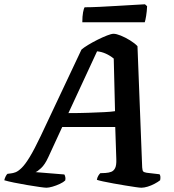

<svg xmlns="http://www.w3.org/2000/svg" viewBox="-59 -878 814 898"><path d="M158 0Q151 0 126 -3.5Q101 -7 68.5 -12.5Q36 -18 6.5 -24Q-23 -30 -39 -35Q-37 -44 -32.5 -53Q-28 -62 -24 -65L-8 -67Q2 -68 14 -72.5Q26 -77 42.5 -93Q59 -109 80.5 -144.5Q102 -180 131 -241L322 -646Q332 -655 352.5 -667.5Q373 -680 397 -692Q421 -704 441.5 -712Q462 -720 472 -720Q485 -720 506 -711.5Q527 -703 549 -689.5Q571 -676 584 -662L606 -95Q607 -80 611 -76Q615 -72 627 -70L687 -63Q690 -60 691 -53Q692 -46 690 -35Q680 -27 664 -18.5Q648 -10 631.5 -5Q615 0 602 0Q595 0 574.5 -3Q554 -6 526.5 -10.5Q499 -15 471.5 -20Q444 -25 423 -29.5Q402 -34 394 -37Q396 -48 400.5 -55.5Q405 -63 410 -68L434 -69Q450 -70 461.5 -74.5Q473 -79 479.5 -92Q486 -105 485 -133L480 -284H232L167 -143Q151 -108 133 -91.5Q115 -75 107 -73L242 -62Q245 -57 246.5 -49.5Q248 -42 246 -34Q238 -26 221 -18Q204 -10 186.5 -5Q169 0 158 0ZM261 -349Q312 -349 354.5 -350.5Q397 -352 428.5 -353.5Q460 -355 479 -358L473 -604Q456 -618 436 -627Q416 -636 395 -638ZM326 -774Q326 -802 329.5 -820.5Q333 -839 337 -844Q367 -844 407.5 -846Q448 -848 490 -850.5Q532 -853 566.5 -855Q601 -857 619 -858L629 -849Q628 -825 624.5 -803.5Q621 -782 618 -774Z"/></svg>

Font: Texturina Medium 12pt
Style: Bold Italic
Weight: 700
Italic angle: -11°
Version: Version 1.002